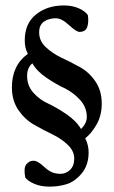

<svg xmlns="http://www.w3.org/2000/svg" viewBox="-20 -656 425 716"><path d="M165 40Q131.8 40 107.4 29.3Q83 18.6 74.2 5.9Q67.4 -29.3 78.1 -43Q88.9 -56.6 104.5 -56.6Q121.1 -56.6 146.5 -32.2Q160.2 -19.5 173.8 -13.7Q187.5 -7.8 206.1 -7.8Q225.6 -7.8 241.2 -22.5Q256.8 -37.1 256.8 -64.5Q256.8 -92.8 232.9 -115.7Q209 -138.7 174.8 -155.3Q158.2 -163.1 140.6 -172.4Q123 -181.6 106.4 -191.4Q72.3 -210.9 48.3 -246.1Q24.4 -281.2 24.4 -330.1Q24.4 -413.1 84 -455.1Q72.3 -475.6 72.3 -505.9Q72.3 -568.4 114.3 -602.1Q156.2 -635.7 217.8 -635.7Q251 -635.7 274.9 -624.5Q298.8 -613.3 307.6 -599.6Q311.5 -576.2 305.7 -556.6Q299.8 -537.1 276.4 -537.1Q264.6 -537.1 237.3 -562.5Q210 -587.9 187.5 -587.9Q163.1 -587.9 144.5 -575.7Q126 -563.5 126 -535.2Q126 -503.9 149.9 -481Q173.8 -458 208 -441.4Q224.6 -433.6 242.2 -424.8Q259.8 -416 277.3 -406.2Q311.5 -387.7 335.4 -353Q359.4 -318.4 359.4 -269.5Q359.4 -224.6 339.4 -190.4Q319.3 -156.2 297.9 -140.6Q310.5 -114.3 310.5 -87.9Q310.5 -41 285.2 -9.8Q258.8 21.5 228.5 30.8Q198.2 40 165 40ZM282.2 -174.8Q303.7 -196.3 303.7 -219.7Q303.7 -255.9 278.8 -283.2Q253.9 -310.5 222.7 -326.2Q190.4 -340.8 153.8 -365.7Q117.2 -390.6 100.6 -419.9Q81.1 -403.3 81.1 -373Q81.1 -335.9 105 -309.6Q128.9 -283.2 160.2 -269.5Q191.4 -254.9 228 -230Q264.6 -205.1 282.2 -174.8Z"/></svg>

Font: Crimson Text SemiBold
Style: Regular
Weight: 600
Designer: Sebastian Kosch
Foundry: Sebastian Kosch
Version: Version 1.100; ttfautohint (v1.8.4)